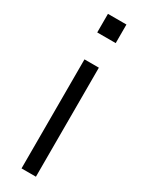

<svg xmlns="http://www.w3.org/2000/svg" viewBox="-199 -776 614 808"><g transform="rotate(30 108.0 -372.5)"><path d="M73.2 0V-529.8H143.1V0ZM152.8 -745.1V-654.8H63V-745.1Z"/></g></svg>

Font: Cooper Hewitt
Style: Book
Weight: 705
Designer: Village Type and Design LLC
Foundry: Cooper Hewitt Smithsonian Design Museum
Version: 1.000